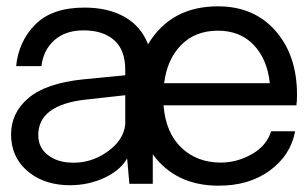

<svg xmlns="http://www.w3.org/2000/svg" viewBox="-20 -581 964 607"><path d="M919 -281Q919 -260 917 -248H497Q504 -161 553.5 -114Q603 -67 678 -67Q729 -67 776 -93.5Q823 -120 837 -166H913Q899 -90 832.5 -41.5Q766 7 668 6Q535 5 463 -93V0H389L382 -80Q358 -39 302.5 -15.5Q247 8 183 4Q109 -1 62 -44.5Q15 -88 15 -156Q15 -225 70.5 -271.5Q126 -318 242 -330L376 -343V-360Q376 -423 341 -454Q306 -485 244 -485Q187 -485 152 -454Q117 -423 111 -372H31Q39 -451 92 -504Q145 -557 247 -557Q322 -557 374 -527.5Q426 -498 448 -441Q520 -561 669 -561Q783 -561 851 -483.5Q919 -406 919 -281ZM499 -318H833Q825 -394 782 -439Q739 -484 669 -484Q597 -484 552.5 -438.5Q508 -393 499 -318ZM376 -188V-280L250 -266Q101 -249 101 -154Q101 -115 130 -92Q159 -69 201 -67Q264 -63 317.5 -100Q371 -137 376 -188Z"/></svg>

Font: Oakes Grotesk
Style: Regular
Weight: 400
Designer: Samuel Oakes
Foundry: Samuel Oakes
Version: Version 1.000;PS 001.000;hotconv 1.0.88;makeotf.lib2.5.64775